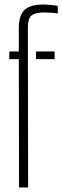

<svg xmlns="http://www.w3.org/2000/svg" viewBox="-20 -827 275 847"><path d="M21 -566V-600H63V-703Q63 -758.5 87.8 -782.8Q112.5 -807 171 -807Q184 -807 202.8 -805.2Q221.5 -803.5 235 -801V-768Q224 -769.5 208.2 -770.8Q192.5 -772 173 -772Q137 -772 120 -759.5Q103 -747 103 -705L104 0H64L63 -566ZM139 -566V-600H221V-566Z"/></svg>

Font: Big Shoulders Stencil Text SC Thin
Style: Regular
Weight: 100
Designer: Patric King
Foundry: XO Type Co
Version: Version 2.001